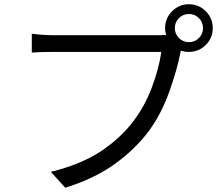

<svg xmlns="http://www.w3.org/2000/svg" viewBox="-20 -851 1040 906"><path d="M805 -718Q805 -691 824.5 -671.5Q844 -652 871 -652Q899 -652 918.5 -671.5Q938 -691 938 -718Q938 -746 918.5 -765.5Q899 -785 871 -785Q844 -785 824.5 -765.5Q805 -746 805 -718ZM759 -718Q759 -765 792 -798Q825 -831 871 -831Q918 -831 951 -798Q984 -765 984 -718Q984 -672 951 -639Q918 -606 871 -606Q852 -606 833 -612L831 -601Q815 -519 778 -416Q741 -313 682 -232Q615 -144 520 -76Q425 -8 288 35L220 -40Q364 -76 456.5 -137.5Q549 -199 610 -280Q664 -351 697.5 -441Q731 -531 741 -606Q654 -606 230 -606Q170 -606 130 -603V-692Q181 -685 230 -685Q316 -685 732 -685L764 -686Q759 -702 759 -718Z"/></svg>

Font: Gothic Nguyen
Style: Regular
Weight: 400
Designer: MORI Takayuki
Version: Version 1.220;July 21, 2023;FontCreator 14.0.0.2814 64-bit